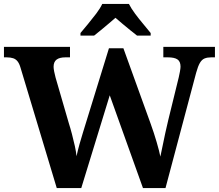

<svg xmlns="http://www.w3.org/2000/svg" viewBox="-20 -951 1107 971"><path d="M84 -608Q78 -629 69 -640.5Q60 -652 46.5 -656.5Q33 -661 13 -661H0V-714H334V-661H311Q281 -661 266 -649.5Q251 -638 251 -613Q251 -605 254 -589Q257 -573 261 -559L328 -328Q336 -303 344 -272.5Q352 -242 358.5 -212.5Q365 -183 367 -161Q374 -193 382 -221.5Q390 -250 399 -279L531 -707H604L742 -325Q759 -278 772.5 -231.5Q786 -185 791 -159Q796 -183 802.5 -214Q809 -245 816 -278.5Q823 -312 831 -344L884 -560Q887 -572 890 -589Q893 -606 893 -614Q893 -640 877.5 -650.5Q862 -661 829 -661H806V-714H1067V-661H1048Q1029 -661 1015 -655.5Q1001 -650 991 -633Q981 -616 972 -583L817 0H703L535 -469L391 0H267ZM387 -784Q403 -803 424.5 -829Q446 -855 466.5 -882Q487 -909 497 -931H632Q643 -909 663 -882Q683 -855 705 -829Q727 -803 742 -784V-771H673Q659 -782 639 -798Q619 -814 599 -831Q579 -848 564 -861Q549 -848 529 -831Q509 -814 489.5 -798Q470 -782 456 -771H387Z"/></svg>

Font: Noto Serif Armenian
Style: Regular
Weight: 400
Designer: Monotype Design Team
Foundry: Monotype Imaging Inc.
Version: Version 2.007